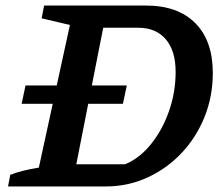

<svg xmlns="http://www.w3.org/2000/svg" viewBox="-20 -672 806 692"><path d="M506 -652Q621 -652 684 -588.5Q747 -525 747 -409Q747 -324 717 -250Q687 -176 634 -120Q581 -64 511 -32Q441 0 361 0H9L17 -42Q54 -57 120 -68L232 -582L130 -606L139 -652ZM431 -80Q484 -102 525 -153.5Q566 -205 589.5 -272.5Q613 -340 613 -413Q613 -489 577.5 -530.5Q542 -572 478 -572H352L255 -80ZM72 -364H437L423 -298H58Z"/></svg>

Font: Piazzolla SC SemiBold
Style: Italic
Weight: 600
Italic angle: -11.3°
Designer: Juan Pablo del Peral
Foundry: Huerta Tipografica
Version: Version 1.330